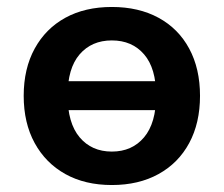

<svg xmlns="http://www.w3.org/2000/svg" viewBox="-20 -521 642 551"><path d="M301 10Q224 10 167.5 -21.5Q111 -53 79.5 -110.5Q48 -168 48 -246Q48 -324 79.5 -381.5Q111 -439 167.5 -470Q224 -501 301 -501Q378 -501 435 -470Q492 -439 523 -381.5Q554 -324 554 -246Q554 -168 523 -110.5Q492 -53 435 -21.5Q378 10 301 10ZM301 -86Q359 -86 393.5 -127Q428 -168 428 -247Q428 -325 393.5 -365Q359 -405 301 -405Q243 -405 208.5 -365Q174 -325 174 -247Q174 -168 208.5 -127Q243 -86 301 -86ZM132 -205V-288H471V-205Z"/></svg>

Font: Nunito Sans 11pt
Style: Bold
Weight: 700
Version: Version 3.101;gftools[0.9.27]